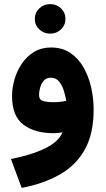

<svg xmlns="http://www.w3.org/2000/svg" viewBox="-20 -647 514 934"><path d="M149.4 -555.2Q149.4 -585.4 171.1 -606.2Q192.9 -627 224.1 -627Q255.4 -627 276.9 -606.2Q298.3 -585.4 298.3 -555.2Q298.3 -524.9 276.9 -504.2Q255.4 -483.4 224.1 -483.4Q192.9 -483.4 171.1 -504.2Q149.4 -524.9 149.4 -555.2ZM435.5 -113.3Q435.5 4.4 392.1 81.3Q348.6 158.2 269.8 202.6Q190.9 247.1 85.4 267.1L33.2 126.5Q130.4 107.9 197.8 75.4Q265.1 43 284.2 -3.4Q261.7 1 241.7 1Q148.4 1 93.5 -40.8Q38.6 -82.5 38.6 -179.7Q38.6 -219.2 50.5 -260.7Q62.5 -302.2 86.2 -337.4Q109.9 -372.6 145.5 -394.3Q181.2 -416 228 -416Q281.7 -416 320.8 -390.4Q359.9 -364.7 385.3 -321Q410.6 -277.3 423.1 -223.6Q435.5 -169.9 435.5 -113.3ZM238.8 -149.9Q259.8 -149.9 276.4 -152.1Q293 -154.3 302.2 -156.2Q299.3 -175.3 291.7 -201.9Q284.2 -228.5 268.8 -248.8Q253.4 -269 227.1 -269Q205.1 -269 192.6 -254.2Q180.2 -239.3 175 -219.7Q169.9 -200.2 169.9 -185.5Q169.9 -161.1 190.4 -155.5Q210.9 -149.9 238.8 -149.9Z"/></svg>

Font: Vazirmatn RD UI FD Black
Style: Regular
Weight: 900
Designer: Saber Rastikerdar
Foundry: Saber Rastikerdar
Version: Version 33.003